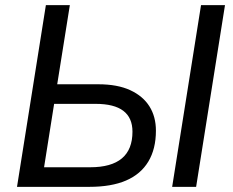

<svg xmlns="http://www.w3.org/2000/svg" viewBox="-20 -725 905 745"><path d="M46 0 158 -705H251L202 -398H361Q436 -398 485.5 -375Q535 -352 560 -312Q585 -272 585 -218Q585 -147 555.5 -98Q526 -49 469 -24.5Q412 0 327 0ZM151 -76H330Q412 -76 453 -110.5Q494 -145 494 -214Q494 -268 458.5 -295Q423 -322 351 -322H190ZM648 0 760 -705H853L741 0Z"/></svg>

Font: Nunito Sans 12pt Medium
Style: Italic
Weight: 500
Italic angle: -9°
Designer: Vernon Adams
Foundry: Vernon Adams
Version: Version 3.101;gftools[0.9.27]